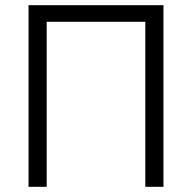

<svg xmlns="http://www.w3.org/2000/svg" viewBox="-20 -720 740 740"><path d="M90 -700H610V0H540V-636H160V0H90Z"/></svg>

Font: PT Root UI
Style: Regular
Weight: 400
Designer: Vitaly Kuzmin
Foundry: ParaType Ltd.
Version: Version 2.001G